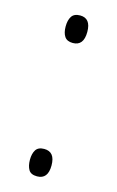

<svg xmlns="http://www.w3.org/2000/svg" viewBox="-91 -576 381 624"><g transform="rotate(15 99.0 -264.0)"><path d="M63 -488.3Q63 -509.8 71.3 -522.5Q79.6 -535.2 99.6 -535.2Q135.7 -535.2 135.7 -489.3Q135.7 -442.4 99.1 -442.4Q79.6 -442.4 71.3 -454.8Q63 -467.3 63 -488.3ZM63 -40Q63 -60.5 71 -73.2Q79.1 -85.9 99.1 -85.9Q135.7 -85.9 135.7 -40Q135.7 6.3 99.1 6.3Q78.1 6.3 70.6 -6.6Q63 -19.5 63 -40Z"/></g></svg>

Font: Open Sans Condensed Light
Style: Regular
Weight: 300
Width: 3
Designer: Monotype Design Team
Foundry: Monotype Imaging Inc.
Version: Version 3.003; ttfautohint (v1.8.4)